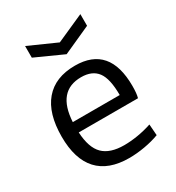

<svg xmlns="http://www.w3.org/2000/svg" viewBox="-185 -878 914 999"><g transform="rotate(-30 272.0 -379.0)"><path d="M119 -767 285 -693 451 -767V-697L285 -622L119 -697ZM298 9Q174 9 111 -59.5Q48 -128 48 -263Q48 -402 110.5 -475.5Q173 -549 292 -549Q499 -549 499 -308Q499 -262 492 -238H136Q141 -144 182.5 -103Q224 -62 309 -62Q347 -62 390 -69Q433 -76 475 -90L480 -23Q440 -8 391.5 0.5Q343 9 298 9ZM290 -481Q146 -481 136 -300H418Q418 -398 387 -439.5Q356 -481 290 -481Z"/></g></svg>

Font: Encode Sans
Style: Regular
Weight: 400
Designer: Pablo Impallari, Andres Torresi
Foundry: Pablo Impallari, Andres Torresi
Version: Version 1.000; ttfautohint (v1.00) -l 8 -r 50 -G 200 -x 14 -